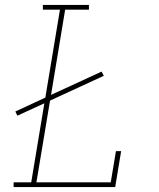

<svg xmlns="http://www.w3.org/2000/svg" viewBox="-20 -755 640 775"><path d="M35 0V-19H106L159 -338L50 -288L42 -305L163 -361L222 -716H153V-735H339V-716H243L186 -372L390 -466L399 -449L182 -349L127 -19H427L448 -145H469L445 0Z"/></svg>

Font: Iosevka Curly Slab ThEx
Style: Italic
Weight: 100
Width: 7
Italic angle: -9°
Monospace: yes
Designer: Belleve Invis
Foundry: Belleve Invis
Version: Version 11.1.0; ttfautohint (v1.8.3)